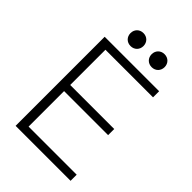

<svg xmlns="http://www.w3.org/2000/svg" viewBox="-253 -967 1067 1067"><g transform="rotate(45 281.0 -433.5)"><path d="M169 -816C169 -787 190 -765 220 -765C250 -765 271 -787 271 -816C271 -845 250 -867 220 -867C190 -867 169 -845 169 -816ZM335 -816C335 -787 356 -765 386 -765C416 -765 437 -787 437 -816C437 -845 416 -867 386 -867C356 -867 335 -845 335 -816ZM82 -700V0H514V-48H136V-327H482V-375H136V-652H510V-700Z"/></g></svg>

Font: Space Text Light
Style: Regular
Weight: 300
Designer: Florian Karsten (Space Text), Colophon Foundry (Space Mono)
Foundry: Florian Karsten
Version: Version 1.003;PS 001.003;hotconv 1.0.88;makeotf.lib2.5.64775